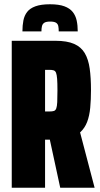

<svg xmlns="http://www.w3.org/2000/svg" viewBox="-20 -879 468 899"><path d="M35 0V-688H240Q294 -688 327 -673.5Q360 -659 377 -630Q394 -601 400 -558Q406 -515 406 -457Q406 -413 402.5 -375Q399 -337 388 -308Q377 -279 355 -259L423 0H262L209 -245L232 -227Q228 -226 222 -225.5Q216 -225 206 -225H191V0ZM191 -357H211Q225 -357 232.5 -359.5Q240 -362 243.5 -371.5Q247 -381 248 -401Q249 -421 249 -455Q249 -490 247.5 -509.5Q246 -529 242.5 -538Q239 -547 231.5 -549.5Q224 -552 211 -552H191ZM214 -859Q256 -859 281.5 -849.5Q307 -840 320.5 -823Q334 -806 339 -783Q344 -760 344 -732H255Q255 -746 253 -756.5Q251 -767 242.5 -772.5Q234 -778 215 -778Q196 -778 187.5 -772.5Q179 -767 176.5 -756.5Q174 -746 174 -732H85Q85 -760 89.5 -783Q94 -806 107 -823Q120 -840 146 -849.5Q172 -859 214 -859Z"/></svg>

Font: Saira ExtraCondensed Black
Style: Regular
Weight: 900
Width: 2
Designer: Hector Gatti with collaboration of the Omnibus-Type team
Foundry: Omnibus-Type
Version: Version 1.101